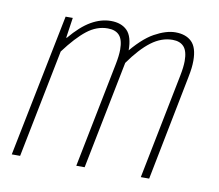

<svg xmlns="http://www.w3.org/2000/svg" viewBox="-61 -562 722 633"><g transform="rotate(10 300.0 -245.0)"><path d="M16 0 112 -478H136L126 -410H128Q163 -452 196 -471Q229 -490 262 -490Q297 -490 316.5 -470.5Q336 -451 336 -404L324 -390Q369 -447 408 -468.5Q447 -490 478 -490Q513 -490 532.5 -471Q552 -452 552 -408Q552 -396 550.5 -383Q549 -370 545 -350L476 0H448L518 -352Q521 -367 522.5 -379.5Q524 -392 524 -402Q524 -435 511 -449.5Q498 -464 473 -464Q436 -464 402 -438.5Q368 -413 332 -362L260 0H232L302 -352Q305 -367 306.5 -379.5Q308 -392 308 -402Q308 -435 295 -449.5Q282 -464 256 -464Q219 -464 186.5 -438.5Q154 -413 116 -362L44 0Z"/></g></svg>

Font: SourceCodeVF
Style: Italic
Weight: 200
Italic angle: -11°
Monospace: yes
Designer: Paul D. Hunt, Teo Tuominen
Foundry: Adobe
Version: Version 1.026;hotconv 1.1.0;makeotfexe 2.6.0